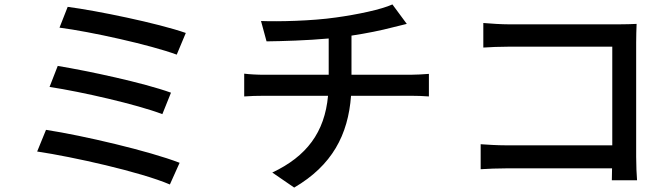

<svg xmlns="http://www.w3.org/2000/svg" viewBox="-20 -800 3040 868"><path d="M286 -769 249 -675C389 -657 660 -597 779 -553L820 -651C694 -695 417 -752 286 -769ZM241 -502 204 -407C349 -385 598 -328 714 -284L753 -381C628 -426 380 -479 241 -502ZM188 -213 148 -115C309 -91 615 -23 748 34L792 -64C655 -117 357 -187 188 -213Z M1084 -467V-364C1109 -366 1144 -367 1175 -367H1463C1448 -202 1366 -93 1211 -20L1310 48C1481 -52 1554 -190 1567 -367H1837C1863 -367 1895 -366 1919 -364V-466C1897 -464 1856 -462 1835 -462H1569V-639C1636 -649 1705 -663 1754 -676C1770 -680 1792 -685 1819 -692L1754 -780C1704 -757 1594 -734 1499 -721C1389 -705 1236 -702 1160 -705L1185 -613C1258 -614 1367 -617 1466 -626V-462H1174C1143 -462 1108 -464 1084 -467Z M2153 -148V-35C2182 -37 2232 -39 2273 -39H2747L2746 15H2860C2858 -7 2856 -56 2856 -91V-608C2856 -634 2857 -670 2858 -692C2840 -691 2805 -690 2778 -690H2281C2248 -690 2200 -693 2165 -696V-585C2191 -587 2242 -589 2281 -589H2748V-143H2269C2226 -143 2182 -146 2153 -148Z"/></svg>

Font: Noto Sans TC Medium
Style: Regular
Weight: 500
Designer: Ryoko NISHIZUKA 西塚涼子 (kana, bopomofo & ideographs); Paul D. Hunt (Latin, Greek & Cyrillic); Sandoll Communications 산돌커뮤니
Foundry: Adobe
Version: Version 2.004;hotconv 1.0.118;makeotfexe 2.5.65603